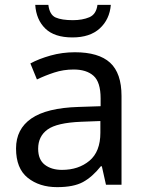

<svg xmlns="http://www.w3.org/2000/svg" viewBox="-20 -760 601 790"><path d="M288 -545Q386 -545 433 -502Q480 -459 480 -365V0H416L399 -76H395Q360 -32 321.5 -11Q283 10 215 10Q142 10 94 -28.5Q46 -67 46 -149Q46 -229 109 -272.5Q172 -316 303 -320L394 -323V-355Q394 -422 365 -448Q336 -474 283 -474Q241 -474 203 -461.5Q165 -449 132 -433L105 -499Q140 -518 188 -531.5Q236 -545 288 -545ZM314 -259Q214 -255 175.5 -227Q137 -199 137 -148Q137 -103 164.5 -82Q192 -61 235 -61Q303 -61 348 -98.5Q393 -136 393 -214V-262ZM436 -740Q431 -680 390.5 -643Q350 -606 278 -606Q204 -606 166.5 -642.5Q129 -679 125 -740H179Q184 -699 209 -688Q234 -677 280 -677Q319 -677 347.5 -689Q376 -701 381 -740Z"/></svg>

Font: Go Noto Current
Style: Regular
Weight: 400
Designer: Monotype Design Team
Foundry: Monotype Imaging Inc.
Version: Version 2.007; ttfautohint (v1.8) -l 8 -r 50 -G 200 -x 14 -D